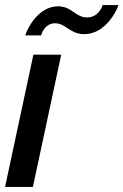

<svg xmlns="http://www.w3.org/2000/svg" viewBox="-20 -739 488 759"><path d="M198 -647C240 -647 256 -604 313 -604C399 -604 444 -702 448 -719H386C385 -715 370 -670 324 -670C278 -670 265 -714 209 -714C129 -714 85 -620 80 -599H143C143 -603 156 -647 198 -647ZM112 -523 0 0H110L222 -523Z"/></svg>

Font: FIGSv2-sans-serif SmBold Italic
Style: Regular
Weight: 600
Italic angle: -12°
Designer: Matt McInerney, Pablo Impallari, Rodrigo Fuenzalida
Foundry: Matt McInerney, Pablo Impallari, Rodrigo Fuenzalida
Version: Version 4.020;hotconv 1.0.109;makeotfexe 2.5.65596